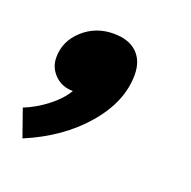

<svg xmlns="http://www.w3.org/2000/svg" viewBox="-74 -198 375 376"><g transform="rotate(20 113.0 -10.0)"><path d="M-13 60Q12 50 34.5 32.5Q57 15 68 -4Q45 -4 30 -19Q15 -34 15 -55Q15 -89 41.5 -113Q68 -137 105 -137Q137 -137 154 -120.5Q171 -104 171 -75Q171 -19 126 33.5Q81 86 7 117Z"/></g></svg>

Font: Niramit SemiBold
Style: Italic
Weight: 600
Italic angle: -10°
Designer: Katatrad Aksorn Co.,Ltd.
Foundry: Cadson Demak Co.,Ltd.
Version: Version 1.001; ttfautohint (v1.6)